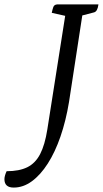

<svg xmlns="http://www.w3.org/2000/svg" viewBox="-136 -661 465 868"><path d="M-74 187Q-116 187 -116 149Q-116 141 -113 131Q-110 121 -106 113Q-49 113 -12.5 95Q24 77 45.5 35.5Q67 -6 78 -76L161 -604L174 -586L98 -603Q101 -618 105 -629Q109 -640 122 -641H309Q307 -625 302 -616Q297 -607 289 -605L220 -587L238 -604L176 -200Q162 -115 137.5 -44Q113 27 80 78.5Q47 130 8 158.5Q-31 187 -74 187Z"/></svg>

Font: Petrona
Style: Italic
Weight: 400
Italic angle: -9°
Designer: Ringo R. Seeber
Foundry: Ringo R. Seeber
Version: Version 2.001; ttfautohint (v1.8.3)